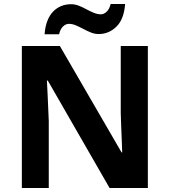

<svg xmlns="http://www.w3.org/2000/svg" viewBox="-20 -945 853 965"><path d="M723.1 0H530.8L220.2 -540H215.8Q217.8 -506.3 219.2 -472.2Q220.7 -438 222.2 -404.1Q223.6 -370.1 225.1 -335.9V0H89.8V-713.9H280.8L590.8 -179.2H594.2Q593.3 -212.4 591.8 -245.1Q590.3 -277.8 589.1 -310.5Q587.9 -343.3 586.9 -376V-713.9H723.1ZM204.1 -772.9Q207 -812 218.3 -840.6Q229.5 -869.1 247.6 -887.5Q265.6 -905.8 288.3 -914.8Q311 -923.8 336.9 -923.8Q356.9 -923.8 376.2 -916.3Q395.5 -908.7 414.3 -898.4Q433.1 -888.2 451.4 -880.6Q469.7 -873 487.3 -873Q502 -873 515.9 -886Q529.8 -898.9 536.1 -924.8H608.9Q603 -847.7 564.9 -810.8Q526.9 -773.9 476.1 -773.9Q456.1 -773.9 436.8 -781.7Q417.5 -789.6 398.7 -799.6Q379.9 -809.6 361.8 -817.4Q343.8 -825.2 326.2 -825.2Q311 -825.2 297.1 -812.3Q283.2 -799.3 276.9 -772.9Z"/></svg>

Font: Wonky
Style: Regular
Weight: 400
Designer: Monotype Design Team
Foundry: Monotype Imaging Inc.
Version: Version 3.000